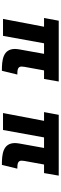

<svg xmlns="http://www.w3.org/2000/svg" viewBox="678 -1246 644 2040"><g transform="rotate(90 1000.0 -226.0)"><path d="M690 -163 728 -372H819L846 -528H200L171 -372H264L181 64H361L440 -372H552L506 -116C503 -100 500 -77 500 -63C501 67 622 76 732 76L772 -88C719 -88 689 -94 687 -131C687 -141 688 -151 690 -163Z M1690 -163 1728 -372H1819L1846 -528H1200L1171 -372H1264L1181 64H1361L1440 -372H1552L1506 -116C1503 -100 1500 -77 1500 -63C1501 67 1622 76 1732 76L1772 -88C1719 -88 1689 -94 1687 -131C1687 -141 1688 -151 1690 -163Z"/></g></svg>

Font: LINE Seed JP App_OTF ExtraBold
Style: Regular
Weight: 800
Designer: LINE & Fontrix & Fontworks
Version: Version 1.013